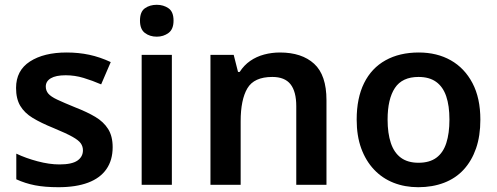

<svg xmlns="http://www.w3.org/2000/svg" viewBox="-20 -771 2073 801"><path d="M450 -157Q450 -103 424 -65.5Q398 -28 347.5 -9Q297 10 224 10Q167 10 126 2Q85 -6 48 -23V-130Q88 -111 137 -98Q186 -85 228 -85Q280 -85 303 -101Q326 -117 326 -144Q326 -160 317 -173Q308 -186 282 -200.5Q256 -215 203 -237Q151 -258 116.5 -279Q82 -300 64.5 -329.5Q47 -359 47 -404Q47 -477 105 -514.5Q163 -552 258 -552Q308 -552 352.5 -542.5Q397 -533 442 -512L402 -419Q365 -435 328.5 -446Q292 -457 254 -457Q213 -457 192 -444.5Q171 -432 171 -410Q171 -393 181.5 -380.5Q192 -368 218.5 -355.5Q245 -343 294 -323Q343 -304 377.5 -283.5Q412 -263 431 -233Q450 -203 450 -157Z M697 -542V0H571V-542ZM634 -751Q662 -751 683 -736.5Q704 -722 704 -685Q704 -649 683 -633.5Q662 -618 634 -618Q605 -618 584.5 -633.5Q564 -649 564 -685Q564 -722 584.5 -736.5Q605 -751 634 -751Z M1148 -552Q1239 -552 1290.5 -505Q1342 -458 1342 -353V0H1216V-328Q1216 -389 1192 -419.5Q1168 -450 1116 -450Q1040 -450 1012 -402.5Q984 -355 984 -265V0H858V-542H955L973 -471H980Q998 -499 1024 -517Q1050 -535 1082 -543.5Q1114 -552 1148 -552Z M1984 -272Q1984 -204 1966 -152Q1948 -100 1914.5 -63.5Q1881 -27 1832.5 -8.5Q1784 10 1725 10Q1669 10 1622 -8.5Q1575 -27 1540.5 -63.5Q1506 -100 1487 -152Q1468 -204 1468 -272Q1468 -362 1499 -424.5Q1530 -487 1588.5 -519.5Q1647 -552 1727 -552Q1803 -552 1860.5 -519.5Q1918 -487 1951 -424.5Q1984 -362 1984 -272ZM1597 -272Q1597 -215 1610.5 -174.5Q1624 -134 1652.5 -113Q1681 -92 1726 -92Q1772 -92 1800.5 -113Q1829 -134 1842 -174.5Q1855 -215 1855 -272Q1855 -330 1841.5 -369.5Q1828 -409 1799.5 -429.5Q1771 -450 1726 -450Q1658 -450 1627.5 -404Q1597 -358 1597 -272Z"/></svg>

Font: Noto Sans Hebrew SemiBold
Style: Regular
Weight: 600
Designer: Monotype Design Team
Foundry: Monotype Imaging Inc.
Version: Version 2.003